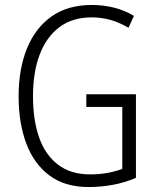

<svg xmlns="http://www.w3.org/2000/svg" viewBox="-20 -744 630 774"><path d="M328 -364H528V-27Q484 -8 435.5 1Q387 10 337 10Q242 10 179.5 -36.5Q117 -83 86 -165.5Q55 -248 55 -356Q55 -465 88.5 -548Q122 -631 187.5 -677.5Q253 -724 350 -724Q396 -724 438.5 -713.5Q481 -703 520 -680L498 -632Q461 -654 424 -664Q387 -674 350 -674Q272 -674 219.5 -634.5Q167 -595 140 -524Q113 -453 113 -356Q113 -261 137.5 -190.5Q162 -120 213.5 -80.5Q265 -41 343 -41Q381 -41 413.5 -47Q446 -53 473 -63V-313H328Z"/></svg>

Font: Noto Sans Sinhala UI Condensed Light
Style: Regular
Weight: 300
Width: 3
Designer: Jelle Bosma - Monotype Design Team
Foundry: Monotype Imaging Inc.
Version: Version 2.006; ttfautohint (v1.8.4.7-5d5b)